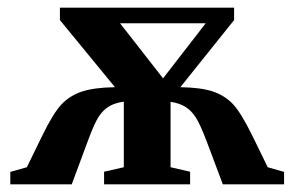

<svg xmlns="http://www.w3.org/2000/svg" viewBox="-20 -479 765 499"><path d="M718.3 0H559.1L517.1 -111.8Q500 -156.7 488.5 -174.3Q477.1 -191.9 461.7 -201.4Q446.3 -210.9 423.3 -214.4V-44.4L474.1 -32.7V0H250.5V-32.7L301.8 -44.4V-214.8Q277.8 -211.4 262.7 -202.1Q247.6 -192.9 236.1 -175Q224.6 -157.2 208 -111.8L166.5 0H6.8V-32.2L49.8 -44.4L88.9 -124.5Q118.2 -185.1 140.1 -208Q162.1 -231 193.4 -241.2Q224.6 -251.5 278.8 -252.4L135.7 -426.8V-459H588.4V-426.8L448.7 -252.4Q502 -251.5 532.5 -241.5Q563 -231.4 584.2 -209.7Q605.5 -188 636.7 -124.5L675.8 -44.4L718.3 -32.2ZM403.8 -275.4 514.6 -418.5H292Z"/></svg>

Font: Tinos
Style: Bold
Weight: 700
Designer: Steve Matteson
Foundry: Monotype Imaging Inc.
Version: Version 1.23